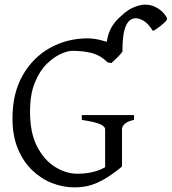

<svg xmlns="http://www.w3.org/2000/svg" viewBox="-20 -796 743 831"><path d="M560 -277Q531 -271 519.5 -259.5Q508 -248 508 -237V-78Q508 -78 497 -72Q486 -66 471.5 -59.5Q457 -53 446 -49Q435 -45 435 -48V-237Q435 -248 414.5 -258Q394 -268 334 -277V-298H560ZM462 -523 446 -526Q414 -557 377 -566.5Q340 -576 292 -576Q274 -576 244 -563Q214 -550 183 -520Q152 -490 131 -439Q110 -388 110 -312Q110 -221 140.5 -162Q171 -103 218.5 -73.5Q266 -44 315 -44Q364 -44 402.5 -57.5Q441 -71 467 -96Q474 -92 489.5 -85.5Q505 -79 508 -75Q460 -36 425 -17Q390 2 361 8.5Q332 15 302 15Q253 15 205.5 -3.5Q158 -22 119 -59.5Q80 -97 57 -153Q34 -209 34 -284Q34 -393 78.5 -470.5Q123 -548 197 -589Q271 -630 360 -630Q393 -630 435.5 -617Q478 -604 509 -580Q514 -577 505.5 -566.5Q497 -556 484 -543.5Q471 -531 462 -523ZM642 -662Q621 -695 601.5 -706Q582 -717 568 -717Q510 -717 510 -581Q485 -571 470 -566Q455 -561 437 -553Q438 -621 454 -660Q470 -699 509 -731Q533 -754 560.5 -765Q588 -776 606 -776Q635 -776 657 -763.5Q679 -751 691 -736Q703 -721 703 -715Q703 -709 692 -698.5Q681 -688 666 -677Q651 -666 642 -662Z"/></svg>

Font: ChillKai
Style: Regular
Weight: 400
Designer: ChillType
Foundry: 寒蝉字型
Version: Version 2.000